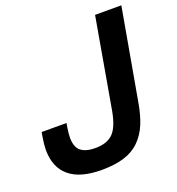

<svg xmlns="http://www.w3.org/2000/svg" viewBox="-131 -819 864 936"><g transform="rotate(-20 301.0 -351.0)"><path d="M238.8 9.8Q127.4 9.8 71.3 -37.4Q15.1 -84.5 15.1 -175.8Q15.1 -200.2 22 -242.2L25.9 -264.2H154.8L150.9 -242.2Q146 -209 146 -190.9Q146 -141.6 171.4 -121.3Q196.8 -101.1 246.1 -101.1Q305.7 -101.1 337.4 -131.8Q369.1 -162.6 383.8 -243.2L465.8 -711.9H602.1L519 -243.2Q507.8 -176.8 488.8 -131.1Q469.7 -85.4 437 -53Q404.3 -20.5 355.7 -5.4Q307.1 9.8 238.8 9.8Z"/></g></svg>

Font: Creato Display
Style: Bold Italic
Weight: 700
Italic angle: -10°
Version: Version 1.000